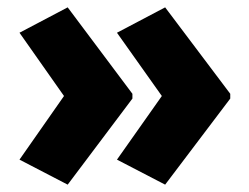

<svg xmlns="http://www.w3.org/2000/svg" viewBox="-20 -786 677 522"><path d="M606 -518 429 -284 298 -352 420 -525 298 -697 429 -766 606 -531ZM340 -518 164 -284 33 -352 154 -525 33 -697 164 -766 340 -531Z"/></svg>

Font: Noto Sans Khmer UI SemiCondensed Black
Style: Regular
Weight: 900
Width: 4
Designer: Danh Hong and the Monotype Design Team
Foundry: Monotype Imaging Inc.
Version: Version 2.002; ttfautohint (v1.8.4.7-5d5b)